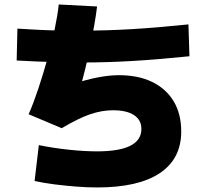

<svg xmlns="http://www.w3.org/2000/svg" viewBox="-20 -830 920 857"><path d="M134.4 -22.2 153.3 -182.2Q218.9 -168.9 287.8 -161.7Q356.7 -154.4 413.3 -154.4Q512.2 -154.4 561.7 -179.4Q611.1 -204.4 611.1 -254.4Q611.1 -294.4 578.3 -316.1Q545.6 -337.8 484.4 -337.8Q434.4 -337.8 382.2 -320Q330 -302.2 255.6 -257.8L107.8 -320Q128.9 -367.8 150.6 -432.8Q172.2 -497.8 191.7 -567.2Q211.1 -636.7 224.4 -701.1Q237.8 -765.6 242.2 -810L413.3 -801.1Q408.9 -763.3 400 -713.3Q391.1 -663.3 380.6 -611.7Q370 -560 358.3 -513.9Q346.7 -467.8 336.7 -433.3L307.8 -455.6Q364.4 -474.4 416.1 -484.4Q467.8 -494.4 511.1 -494.4Q597.8 -494.4 660 -463.9Q722.2 -433.3 755.6 -377.2Q788.9 -321.1 788.9 -243.3Q788.9 -121.1 693.3 -57.2Q597.8 6.7 413.3 6.7Q368.9 6.7 319.4 2.8Q270 -1.1 222.2 -7.2Q174.4 -13.3 134.4 -22.2ZM54.4 -560 57.8 -702.2Q97.8 -700 146.7 -697.2Q195.6 -694.4 248.3 -693.9Q301.1 -693.3 348.9 -693.3Q456.7 -693.3 569.4 -700Q682.2 -706.7 821.1 -721.1L825.6 -578.9Q684.4 -564.4 570.6 -557.8Q456.7 -551.1 347.8 -551.1Q298.9 -551.1 245.6 -552.2Q192.2 -553.3 142.8 -555.6Q93.3 -557.8 54.4 -560Z"/></svg>

Font: Paperlogy 9 Black
Style: Regular
Weight: 900
Designer: redesigned by Lee Juim, glyphs from Gmarket Sans & Montserrat
Foundry: PT&
Version: Version 1.001